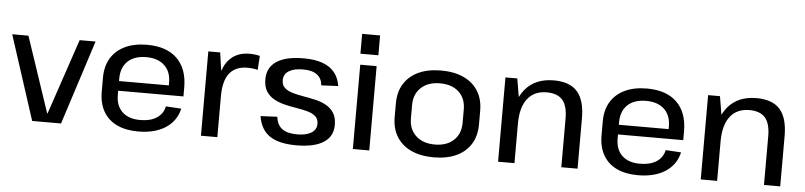

<svg xmlns="http://www.w3.org/2000/svg" viewBox="-45 -977 5135 1225"><g transform="rotate(5 2523.0 -364.5)"><path d="M8 -540H112L274 -57H277L440 -540H542L368 0H183Z M862 8Q782 8 725.5 -19Q669 -46 639 -98.5Q609 -151 609 -225V-315Q609 -388 640.5 -440Q672 -492 731 -520Q790 -548 872 -548Q997 -548 1064 -482.5Q1131 -417 1131 -297V-240H693V-302H1048L1032 -278V-320Q1032 -390 990 -429.5Q948 -469 874 -469Q797 -469 755 -429Q713 -389 713 -317V-214Q713 -143 754 -104.5Q795 -66 869 -66Q934 -66 974.5 -92.5Q1015 -119 1025 -167L1124 -161Q1105 -80 1036.5 -36Q968 8 862 8Z M1264 -540H1340L1369 -339V0H1264ZM1339 -292Q1339 -418 1387.5 -483Q1436 -548 1528 -548Q1544 -548 1561 -546Q1578 -544 1594 -540L1588 -450Q1557 -458 1522 -458Q1446 -458 1407.5 -409.5Q1369 -361 1369 -262Z M1875 8Q1762 8 1703.5 -32.5Q1645 -73 1632 -158L1739 -163Q1745 -111 1778 -86.5Q1811 -62 1874 -62Q1933 -62 1965.5 -82.5Q1998 -103 1998 -140Q1998 -171 1979 -188Q1960 -205 1928 -214Q1896 -223 1858 -229Q1820 -235 1782 -244Q1744 -253 1712.5 -270Q1681 -287 1661.5 -316.5Q1642 -346 1642 -395Q1642 -470 1701 -509.5Q1760 -549 1875 -549Q1945 -549 1994.5 -531.5Q2044 -514 2072.5 -479Q2101 -444 2109 -392L2001 -387Q1997 -432 1966 -455Q1935 -478 1877 -478Q1818 -478 1785.5 -457.5Q1753 -437 1753 -398Q1753 -367 1772.5 -349.5Q1792 -332 1823.5 -323Q1855 -314 1893 -307.5Q1931 -301 1969 -292.5Q2007 -284 2038.5 -267Q2070 -250 2089.5 -220.5Q2109 -191 2109 -142Q2109 -69 2049.5 -30.5Q1990 8 1875 8Z M2342 -540V0H2237V-540ZM2347 -737V-610H2232V-737Z M2755 8Q2671 8 2610.5 -20Q2550 -48 2517.5 -100.5Q2485 -153 2485 -226V-314Q2485 -387 2517.5 -439.5Q2550 -492 2610.5 -520Q2671 -548 2755 -548Q2839 -548 2899.5 -520Q2960 -492 2992.5 -439.5Q3025 -387 3025 -314V-226Q3025 -153 2992.5 -100.5Q2960 -48 2899.5 -20Q2839 8 2755 8ZM2755 -74Q2831 -74 2875.5 -115.5Q2920 -157 2920 -227V-313Q2920 -384 2875.5 -425Q2831 -466 2755 -466Q2679 -466 2634 -424.5Q2589 -383 2589 -313V-227Q2589 -157 2634 -115.5Q2679 -74 2755 -74Z M3572 -312Q3572 -393 3539.5 -430.5Q3507 -468 3438 -468Q3358 -468 3315 -412.5Q3272 -357 3272 -253L3229 -181V-247Q3229 -393 3293.5 -470.5Q3358 -548 3477 -548Q3579 -548 3627.5 -493Q3676 -438 3676 -322V0H3572ZM3167 -540H3243L3272 -366V0H3167Z M4063 8Q3983 8 3926.5 -19Q3870 -46 3840 -98.5Q3810 -151 3810 -225V-315Q3810 -388 3841.5 -440Q3873 -492 3932 -520Q3991 -548 4073 -548Q4198 -548 4265 -482.5Q4332 -417 4332 -297V-240H3894V-302H4249L4233 -278V-320Q4233 -390 4191 -429.5Q4149 -469 4075 -469Q3998 -469 3956 -429Q3914 -389 3914 -317V-214Q3914 -143 3955 -104.5Q3996 -66 4070 -66Q4135 -66 4175.5 -92.5Q4216 -119 4226 -167L4325 -161Q4306 -80 4237.5 -36Q4169 8 4063 8Z M4870 -312Q4870 -393 4837.5 -430.5Q4805 -468 4736 -468Q4656 -468 4613 -412.5Q4570 -357 4570 -253L4527 -181V-247Q4527 -393 4591.5 -470.5Q4656 -548 4775 -548Q4877 -548 4925.5 -493Q4974 -438 4974 -322V0H4870ZM4465 -540H4541L4570 -366V0H4465Z"/></g></svg>

Font: Pathway Extreme Medium
Style: Regular
Weight: 500
Designer: Eduardo Rodriguez Tunni
Foundry: Eduardo Rodriguez Tunni
Version: Version 1.001;gftools[0.9.26]